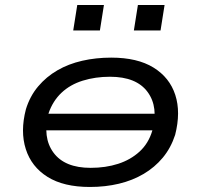

<svg xmlns="http://www.w3.org/2000/svg" viewBox="-20 -734 798 763"><path d="M337 9Q233 9 169 -31Q105 -71 82.5 -141.5Q60 -212 83 -300Q99 -352 131.5 -390.5Q164 -429 208 -454.5Q252 -480 306.5 -492.5Q361 -505 422 -505Q526 -505 590 -465.5Q654 -426 676.5 -357Q699 -288 676 -198Q659 -146 627 -107.5Q595 -69 551 -43Q507 -17 453 -4Q399 9 337 9ZM340 -67Q400 -67 449.5 -83Q499 -99 534.5 -131.5Q570 -164 585 -214Q611 -308 566.5 -368.5Q522 -429 417 -429Q359 -429 309 -413.5Q259 -398 224.5 -365.5Q190 -333 173 -284Q148 -188 192.5 -127.5Q237 -67 340 -67ZM137 -216 147 -282H621L611 -216ZM512 -613 528 -714H634L618 -613ZM271 -613 287 -714H393L377 -613Z"/></svg>

Font: Nunito Sans 7pt Expanded
Style: Italic
Weight: 400
Width: 7
Italic angle: -9°
Designer: Vernon Adams
Foundry: Vernon Adams
Version: Version 3.101;gftools[0.9.27]